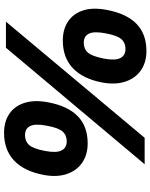

<svg xmlns="http://www.w3.org/2000/svg" viewBox="85 -835 759 969"><g transform="rotate(-90 464.5 -350.5)"><path d="M120.1 0 708 -700H839.6L253.6 0ZM225.5 -287.5Q168 -287.5 127.5 -315.5Q87 -343.5 70.3 -394.3Q53.6 -445 66.6 -511.5Q85 -608 138.6 -658.8Q192.1 -709.5 278.6 -709.5Q335.5 -709.5 374.8 -682.8Q414 -656 429.9 -606Q445.9 -556 432.4 -485.5Q413.4 -386.5 361.9 -337Q310.5 -287.5 225.5 -287.5ZM235.5 -393.3Q267.1 -393.3 285.7 -414.6Q304.2 -436 314.7 -494.5Q325.7 -551.6 312.9 -577.7Q300.2 -603.7 267 -603.7Q235.4 -603.7 216.9 -582.6Q198.3 -561.5 187.3 -503Q176.3 -445.9 189.6 -419.6Q202.9 -393.3 235.5 -393.3ZM691.7 9Q634.2 9 594 -19Q553.7 -47 537 -97.8Q520.3 -148.5 532.8 -215Q551.3 -311.5 604.8 -362.3Q658.3 -413 744.8 -413Q801.7 -413 841.2 -386.2Q880.7 -359.5 896.7 -309.5Q912.6 -259.5 898.6 -189Q879.6 -90 828.1 -40.5Q776.7 9 691.7 9ZM701.7 -96.8Q733.3 -96.8 751.9 -118.1Q770.4 -139.5 780.9 -198Q791.9 -255.1 779.2 -281.1Q766.4 -307.2 733.3 -307.2Q701.6 -307.2 683.3 -286.1Q665 -265 653.5 -206.5Q642.5 -149.4 655.8 -123.1Q669.1 -96.8 701.7 -96.8Z"/></g></svg>

Font: REM Medium
Style: Italic
Weight: 500
Italic angle: -11°
Designer: Octavio Pardo
Foundry: Ashler Design
Version: Version 1.005;gftools[0.9.28]